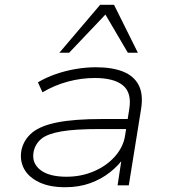

<svg xmlns="http://www.w3.org/2000/svg" viewBox="-20 -777 711 805"><path d="M253 8Q188 8 144 -13Q100 -34 81 -69Q62 -104 70 -148Q80 -192 115 -221Q150 -250 221 -264Q292 -278 409 -278H530L523 -236H399Q295 -236 237 -226Q179 -216 153.5 -195Q128 -174 121 -141Q112 -94 148.5 -65Q185 -36 259 -36Q320 -36 373 -58.5Q426 -81 461 -120Q496 -159 504 -206L522 -320Q533 -388 495.5 -419Q458 -450 377 -450Q321 -450 265 -435Q209 -420 158 -390L139 -432Q173 -452 213 -466Q253 -480 296.5 -487.5Q340 -495 382 -495Q450 -495 495.5 -477Q541 -459 561 -421Q581 -383 572 -323L520 0H473L491 -118L502 -119Q478 -84 441.5 -55Q405 -26 358 -9Q311 8 253 8ZM229 -556 400 -757H458L558 -556H516L422 -716L270 -556Z"/></svg>

Font: Nunito Sans 10pt Expanded ExtraLight
Style: Italic
Weight: 250
Width: 7
Italic angle: -9°
Designer: Vernon Adams
Foundry: Vernon Adams
Version: Version 3.101;gftools[0.9.27]